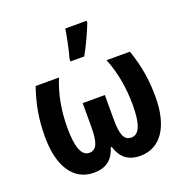

<svg xmlns="http://www.w3.org/2000/svg" viewBox="-139 -912 1014 1050"><g transform="rotate(-20 367.5 -387.5)"><path d="M318 -606H398C430 -661 457 -724 477 -773V-785H353C348 -746 329 -658 318 -620ZM642 -545H506C541 -457 557 -364 557 -267C557 -161 538 -101 490 -101C446 -101 432 -140 432 -230V-369H303V-230C303 -142 288 -101 245 -101C199 -101 178 -160 178 -269C178 -369 194 -459 229 -545H93C60 -446 46 -369 46 -264C46 -98 111 10 232 10C305 10 345 -25 365 -90H370C390 -25 431 10 502 10C623 10 689 -97 689 -264C689 -367 675 -448 642 -545Z"/></g></svg>

Font: Noto Sans Display SemiCondensed
Style: Bold
Weight: 700
Width: 4
Designer: Monotype Design Team
Foundry: Monotype Imaging Inc.
Version: Version 1.900